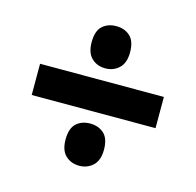

<svg xmlns="http://www.w3.org/2000/svg" viewBox="-83 -700 709 695"><g transform="rotate(15 271.5 -352.5)"><path d="M271 -456Q240 -456 219.5 -475.5Q199 -495 199 -535Q199 -577 219 -595.5Q239 -614 271 -614Q302 -614 322.5 -595.5Q343 -577 343 -535Q343 -495 322 -475.5Q301 -456 271 -456ZM39 -294V-411H503V-294ZM271 -91Q240 -91 219.5 -110.5Q199 -130 199 -170Q199 -212 219 -230.5Q239 -249 271 -249Q302 -249 322.5 -230.5Q343 -212 343 -170Q343 -130 322 -110.5Q301 -91 271 -91Z"/></g></svg>

Font: Noto Sans Gujarati SemiCondensed ExtraBold
Style: Regular
Weight: 800
Width: 4
Designer: Jelle Bosma - Monotype Design Team, Universal Thirst
Foundry: Monotype Imaging Inc.
Version: Version 2.106; ttfautohint (v1.8.4.7-5d5b)